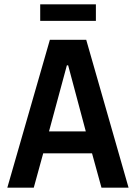

<svg xmlns="http://www.w3.org/2000/svg" viewBox="-20 -873 632 893"><path d="M14 0 212 -688H381L578 0H452L408 -160H181L137 0ZM208 -262H379L297 -569H291ZM167 -776V-853H426V-776Z"/></svg>

Font: Saira SemiCondensed SemiBold
Style: Regular
Weight: 600
Width: 4
Designer: Hector Gatti with collaboration of the Omnibus-Type team
Foundry: Omnibus-Type
Version: Version 1.101